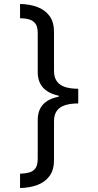

<svg xmlns="http://www.w3.org/2000/svg" viewBox="-20 -812 495 967"><path d="M374 -291Q334 -291 307 -282Q280 -273 266 -253.5Q252 -234 252 -201V-6Q252 44 229.5 74.5Q207 105 168.5 119.5Q130 134 81 135V63Q109 62 129 56Q149 50 159.5 34Q170 18 170 -13V-206Q170 -257 197 -286Q224 -315 276 -325V-330Q224 -341 197 -370.5Q170 -400 170 -450V-645Q170 -676 159.5 -691.5Q149 -707 129 -713.5Q109 -720 81 -720V-792Q130 -791 168.5 -776.5Q207 -762 229.5 -731.5Q252 -701 252 -651V-455Q252 -423 266 -403Q280 -383 307 -374Q334 -365 374 -365Z"/></svg>

Font: hexlhindi05
Style: Book
Weight: 400
Designer: Jelle Bosma - Monotype Design Team
Foundry: Monotype Imaging Inc.
Version: Version 2.003